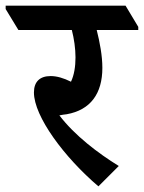

<svg xmlns="http://www.w3.org/2000/svg" viewBox="-71 -644 509 679"><path d="M277 15 349 -57C276 -102 193 -165 139 -236C148 -238 157 -239 165 -240C249 -255 291 -313 291 -404C291 -447 282 -494 271 -538H418V-549L373 -624H-51V-612L-6 -538H183C191 -507 196 -472 196 -441C196 -408 191 -378 180 -355C154 -368 130 -375 108 -375C70 -375 49 -355 49 -317C49 -232 157 -87 277 15Z"/></svg>

Font: Noto Serif Devanagari SemiCondensed SemiBold
Style: Regular
Weight: 600
Width: 4
Designer: Universal Thirst, Indian Type Foundry and the Monotype Design Team
Foundry: Monotype Imaging Inc.
Version: Version 2.004